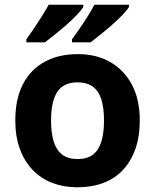

<svg xmlns="http://www.w3.org/2000/svg" viewBox="-20 -786 659 816"><path d="M574 -274Q574 -205.6 555.5 -153.1Q536.9 -100.5 502.5 -63.7Q468 -27 419 -8.5Q370 10 308.4 10Q251.2 10 202.6 -8.5Q154 -27 119 -63.5Q84 -100 64.5 -153Q45 -206 45 -274.2Q45 -364.7 77 -427.3Q109.1 -489.9 168.9 -522.9Q228.7 -556 311 -556Q388.4 -556 447.2 -523Q506 -490 540 -427.3Q574 -364.7 574 -274ZM197 -273.8Q197 -220 208.5 -183.5Q220 -147 245 -128.5Q270 -110 310 -110Q350 -110 374.5 -128.5Q399 -147 410.5 -183.5Q422 -220 422 -273.6Q422 -328 410.5 -364Q399 -400 374 -418Q349.1 -436 309.3 -436Q250 -436 223.5 -395.5Q197 -355 197 -273.8ZM528 -756Q520 -743 501 -723Q482 -703 457 -681Q432 -659 407.5 -639.5Q383 -620 365 -606H286V-619Q300 -638 318 -664Q336 -690 353 -717Q370 -744 381 -766H528ZM334 -756Q326 -743 307 -723Q288 -703 263 -681Q238 -659 213.5 -639.5Q189 -620 171 -606H92V-619Q106 -638 123.5 -664Q141 -690 158 -717Q175 -744 187 -766H334Z"/></svg>

Font: Noto Sans Sinhala
Style: Regular
Weight: 400
Designer: Jelle Bosma - Monotype Design Team
Foundry: Monotype Imaging Inc.
Version: Version 2.006